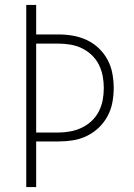

<svg xmlns="http://www.w3.org/2000/svg" viewBox="-20 -755 540 775"><path d="M86 0V-735H126V-616H215Q245 -616 274 -611Q303 -606 330 -593.5Q357 -581 378.5 -560.5Q400 -540 414 -514Q428 -488 433.5 -458.5Q439 -429 439 -400Q439 -370 433.5 -341Q428 -312 414 -286Q400 -260 378.5 -239.5Q357 -219 330 -206Q303 -193 274 -188.5Q245 -184 215 -184H126V0ZM126 -220H215Q239 -220 263.5 -224.5Q288 -229 310 -239.5Q332 -250 350 -267Q368 -284 379 -305.5Q390 -327 394.5 -351Q399 -375 399 -400Q399 -424 394.5 -448Q390 -472 379 -494Q368 -516 350 -533Q332 -550 310 -560.5Q288 -571 263.5 -575Q239 -579 215 -579H126Z"/></svg>

Font: Iosevka Extralight
Style: Regular
Weight: 200
Monospace: yes
Designer: Belleve Invis
Foundry: Belleve Invis
Version: Version 32.0.1; ttfautohint (v1.8.4)